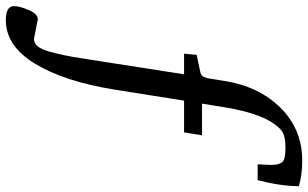

<svg xmlns="http://www.w3.org/2000/svg" viewBox="-294 -598 1031 642"><g transform="rotate(90 221.0 -276.5)"><path d="M-36 112 30 125Q57 125 71 77Q85 29 95 -38Q105 -105 108 -121L148 -377H79L83 -419L139 -431Q149 -433 153 -437.5Q157 -442 161 -455L170 -511Q188 -627 260 -699.5Q332 -772 436 -772Q484 -772 522 -761Q522 -701 502 -623H449L451 -668Q451 -694 442 -705Q433 -716 392.5 -716Q352 -716 335 -702Q281 -655 258 -511L246 -437H352L342 -377H236L199 -144Q172 24 112.5 121.5Q53 219 -33 219Q-80 219 -80 192Q-80 173 -67 142.5Q-54 112 -36 112Z"/></g></svg>

Font: Poly
Style: Italic
Weight: 400
Italic angle: -10°
Designer: Nicolas Silva
Foundry: Jose Nicolas Silva Schwarzenberg
Version: Version 1.003